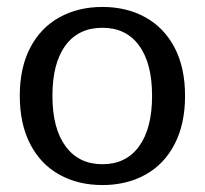

<svg xmlns="http://www.w3.org/2000/svg" viewBox="-20 -520 590 553"><path d="M37 -244Q37 -325 67 -382.5Q97 -440 151 -470Q205 -500 275 -500Q345 -500 399 -470Q453 -440 483 -382.5Q513 -325 513 -244Q513 -163 483 -105Q453 -47 399 -17Q345 13 275 13Q205 13 151 -17Q97 -47 67 -105Q37 -163 37 -244ZM418 -244Q418 -338 380.5 -389Q343 -440 275 -440Q206 -440 168.5 -389Q131 -338 131 -244Q131 -150 169 -98.5Q207 -47 275 -47Q343 -47 380.5 -98.5Q418 -150 418 -244Z"/></svg>

Font: Maitree Medium
Style: Regular
Weight: 500
Designer: CadsonDemak Team
Foundry: CadsonDemak
Version: Version 1.000